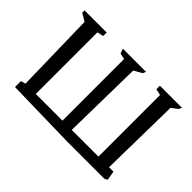

<svg xmlns="http://www.w3.org/2000/svg" viewBox="-101 -710 921 921"><g transform="rotate(45 359.5 -249.0)"><path d="M675 -52 683 -5 668 3H440H415L54 -5V-45L78 -52L69 -462L30 -485V-501H180V-477L148 -470V-52H290H329V-470L298 -477L290 -501H447L440 -485L399 -462L392 -52H440H573V-470L541 -477V-501H691L683 -485L652 -462L645 -52Z"/></g></svg>

Font: Underdog
Style: Regular
Weight: 400
Designer: Sergey Steblina
Foundry: Sergey Steblina, Jovanny Lemonad
Version: Version 1.001; ttfautohint (v0.9)